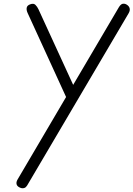

<svg xmlns="http://www.w3.org/2000/svg" viewBox="-20 -1024 725 1043"><path d="M80 -9.5Q70.5 -16.5 69.5 -26.8Q68.5 -37 75.5 -49L339 -497L130 -953.5Q122.5 -970 125.2 -982.5Q128 -995 144 -1000.5Q162.5 -1007.5 172.5 -997.5Q182.5 -987.5 189 -973.5L377.5 -563L625 -983.5Q634.5 -999.5 644.2 -1002.8Q654 -1006 665.5 -1000.5Q681 -992 684.2 -979.2Q687.5 -966.5 678.5 -951.5L127.5 -16.5Q121.5 -6.5 113.2 -3.2Q105 0 96.5 -2Q88 -4 80 -9.5Z"/></svg>

Font: Edu NSW ACT Hand Pre
Style: Regular
Weight: 400
Designer: Tina and Corey Anderson, Eben Sorkin, Mirko Velimirovic
Foundry: Sorkin Type Co.
Version: Version 2.000